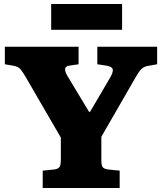

<svg xmlns="http://www.w3.org/2000/svg" viewBox="-20 -933 803 953"><path d="M192 0V-86L251 -92Q269 -95 275.5 -104.5Q282 -114 282 -143V-250L105 -555Q92 -577 81 -590Q70 -603 45 -607L4 -614V-701H370V-614L323 -607Q306 -605 303.5 -592.5Q301 -580 314 -557L422 -378H427L528 -550Q543 -577 539.5 -589.5Q536 -602 510 -607L463 -614V-701H760V-614L710 -605Q692 -601 680 -588.5Q668 -576 653 -549L483 -254V-139Q483 -114 489 -104.5Q495 -95 515 -92L574 -86V0ZM234 -785V-913H586V-785Z"/></svg>

Font: Literata ExtraBold
Style: Regular
Weight: 800
Designer: Latin by Veronika Burian and Jose Scaglione. Greek by Irene Vlachou. Cyrillic by Vera Evstafieva.
Foundry: TypeTogether
Version: Version 3.103;gftools[0.9.29]